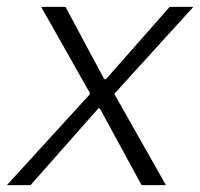

<svg xmlns="http://www.w3.org/2000/svg" viewBox="-39 -540 584 560"><path d="M-19 0H50L248 -224H252L374 0H445L295 -265L296 -268L525 -520H456L270 -309H265L152 -520H81L223 -269V-265Z"/></svg>

Font: Fixel Display Light
Style: Italic
Weight: 300
Italic angle: -10°
Designer: AlfaBravo + MacPaw
Foundry: Kyrylo Tkachov, Marchela Mozhyna, Serhii Makarenko, Maria Weinstein, Zakhar Kryvoshyya
Version: Version 1.210;Glyphs 3.2 (3217)